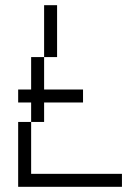

<svg xmlns="http://www.w3.org/2000/svg" viewBox="-20 -720 540 740"><path d="M50 0H450V-50H100V-250H50ZM50 -325H100V-250H150V-325H300V-375H150V-500H100V-375H50ZM150 -500H200V-700H150Z"/></svg>

Font: LS-VG5000 Light Shifted
Style: Regular
Weight: 400
Designer: Justin Bihan, 2021
Foundry: Justin Bihan, 2021
Version: Version 1.000;Glyphs 3.1.2 (3151)